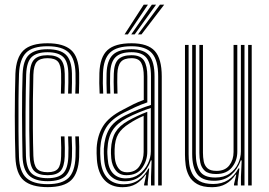

<svg xmlns="http://www.w3.org/2000/svg" viewBox="-20 -792 1148 820"><path d="M183.5 7.2Q114.8 7.2 81.5 -21.4Q48.2 -50 45.8 -121.2Q44.5 -155.8 43.9 -201.2Q43.2 -246.8 43.2 -296.1Q43.2 -345.5 43.9 -392.5Q44.5 -439.5 45.8 -477.2Q48.8 -546.8 80.5 -577Q112.2 -607.2 182.8 -607.2Q251.2 -607.2 283.6 -578.4Q316 -549.5 318 -480Q318.2 -462 318.1 -438.1Q318 -414.2 317 -392.2H301.5Q302.5 -412.5 302.8 -436Q303 -459.5 302.5 -479.5Q300.8 -541.2 273.1 -567.9Q245.5 -594.5 182.8 -594.5Q119 -594.5 91.4 -566.8Q63.8 -539 61.2 -476.5Q59.5 -425.2 59 -360.6Q58.5 -296 59 -232.8Q59.5 -169.5 61 -122.5Q63.2 -59.2 92.4 -32.4Q121.5 -5.5 183.5 -5.5Q245.2 -5.5 272.6 -32.2Q300 -59 302.5 -121.8Q303.2 -140.8 303.1 -160.9Q303 -181 301.5 -209.5H317Q318 -186.5 318.4 -166Q318.8 -145.5 318 -121.2Q315 -52.5 284.2 -22.6Q253.5 7.2 183.5 7.2ZM183.5 -18.2Q128.8 -18.2 103.5 -43Q78.2 -67.8 76.2 -123Q75.2 -160 74.8 -206.5Q74.2 -253 74.1 -302Q74 -351 74.6 -396.1Q75.2 -441.2 76.5 -475.5Q78.8 -535.5 104.5 -558.6Q130.2 -581.8 182.8 -581.8Q236.8 -581.8 261.2 -558.5Q285.8 -535.2 287.2 -478.8Q287.5 -461.2 287.4 -438.9Q287.2 -416.5 286.2 -392.2H270.8Q272 -417.5 272 -440.1Q272 -462.8 271.8 -478.5Q270.8 -529.5 249.4 -549.2Q228 -569 182.8 -569Q138 -569 115.9 -548.9Q93.8 -528.8 91.8 -474.5Q90.8 -447 90.1 -404.5Q89.5 -362 89.1 -312.8Q88.8 -263.5 89.1 -214.9Q89.5 -166.2 90.8 -126.2Q92.8 -72.8 114.6 -51.9Q136.5 -31 183.5 -31Q228.8 -31 249.2 -51.2Q269.8 -71.5 271.8 -122.5Q272.5 -140.2 272.4 -160.2Q272.2 -180.2 270.8 -209.5H286.2Q287.8 -178.8 287.8 -159.6Q287.8 -140.5 287.2 -122.2Q284.5 -65.8 261.1 -42Q237.8 -18.2 183.5 -18.2ZM183.5 -43.8Q144 -43.8 126.1 -61.8Q108.2 -79.8 106.8 -126.8Q105.5 -173.8 105 -236.1Q104.5 -298.5 105.1 -361.5Q105.8 -424.5 107 -473.8Q108.8 -521 126.8 -538.6Q144.8 -556.2 182.8 -556.2Q221.8 -556.2 238.8 -538.6Q255.8 -521 256.5 -477.2Q256.8 -460.8 256.8 -439.8Q256.8 -418.8 255.5 -392.2H240Q241.2 -419 241.2 -440.1Q241.2 -461.2 241 -476.8Q240.5 -513 227.9 -528.2Q215.2 -543.5 182.8 -543.5Q151 -543.5 137.4 -528.2Q123.8 -513 122.5 -473Q121.2 -428.8 120.6 -368.2Q120 -307.8 120.4 -244.1Q120.8 -180.5 122.5 -126.5Q123.8 -88 137.1 -72.2Q150.5 -56.5 183.5 -56.5Q215.5 -56.5 227.8 -71.9Q240 -87.2 241 -124.5Q241.5 -143 241.5 -161.2Q241.5 -179.5 240 -209.5H255.5Q256.8 -181 256.9 -160.5Q257 -140 256.5 -124Q254.8 -79.8 238.5 -61.8Q222.2 -43.8 183.5 -43.8Z M655.5 0V-466Q655.5 -534.8 629.1 -564.6Q602.8 -594.5 541.8 -594.5Q478.8 -594.5 450.4 -567.8Q422 -541 419.8 -479.5Q419 -459.5 419.2 -436.8Q419.5 -414 420.8 -392.2H405.5Q404.2 -415 404 -436.9Q403.8 -458.8 404.5 -480Q406.8 -548.2 438.8 -577.8Q470.8 -607.2 541.8 -607.2Q611 -607.2 640.9 -574.4Q670.8 -541.5 670.8 -466V0ZM625 0V-37.2L627.5 -107H624.2Q611 -68.8 583.2 -43.2Q555.5 -17.8 511.8 -17.8Q473.5 -17.8 450.5 -42Q427.5 -66.2 424.5 -112.8Q423.8 -126 423.4 -136.8Q423 -147.5 423.5 -157.8Q426.2 -205.2 445.8 -239.8Q465.2 -274.2 515.8 -299.5Q543.2 -313.2 573 -325.1Q602.8 -337 624.8 -343.8V-466Q624.8 -521 605.6 -545Q586.5 -569 541.8 -569Q494.8 -569 473.5 -547.9Q452.2 -526.8 450.5 -478.2Q449.8 -458.8 450 -436.1Q450.2 -413.5 451.2 -392.2H436Q435 -414.2 434.8 -437.1Q434.5 -460 435.2 -478.8Q437 -534 461.9 -557.9Q486.8 -581.8 541.8 -581.8Q594.5 -581.8 617.2 -554.9Q640 -528 640 -466V0ZM503.5 7.5Q454 7.5 425.9 -23.4Q397.8 -54.2 393.8 -110.5Q391.8 -139.2 392.8 -160.5Q396 -214.5 420.4 -253.6Q444.8 -292.8 504.5 -323.2Q530.2 -337 549.9 -346.8Q569.5 -356.5 594 -365.2V-466Q594 -503.5 583.2 -523.5Q572.5 -543.5 541.8 -543.5Q509.5 -543.5 495.9 -527.4Q482.2 -511.2 481.2 -476.8Q480.8 -462 480.8 -440.8Q480.8 -419.5 481.8 -392.2H466.5Q465.5 -421.2 465.4 -441.4Q465.2 -461.5 466 -478Q467.2 -520.5 485.2 -538.4Q503.2 -556.2 541.8 -556.2Q580.5 -556.2 594.9 -533.5Q609.2 -510.8 609.2 -466V-354.8Q581.2 -345.2 557 -334.1Q532.8 -323 509.8 -311.2Q454.8 -283.2 433 -246.5Q411.2 -209.8 408.2 -159.2Q407.8 -147.5 408 -136.2Q408.2 -125 409.2 -111.8Q412.8 -60 438.2 -32.5Q463.8 -5 507.8 -5Q546.2 -5 572.8 -24Q599.2 -43 613.8 -72.5H617.2L611 -13.2V0H595.5V-4.5L604.5 -46H601.8Q584.5 -20.5 560.8 -6.5Q537 7.5 503.5 7.5ZM516.8 -30.2Q550.2 -30.2 574.2 -48Q598.2 -65.8 611.2 -92.4Q624.2 -119 624.2 -145.5V-330.8Q601.2 -323.5 573.8 -312.1Q546.2 -300.8 521.5 -287.8Q480.2 -265.8 460.6 -235.2Q441 -204.8 438.8 -155Q438 -144 438.6 -134.2Q439.2 -124.5 440 -114.2Q442.5 -72.5 462.9 -51.4Q483.2 -30.2 516.8 -30.2ZM520 -43.8Q490.8 -43.8 474.6 -63.8Q458.5 -83.8 455.2 -115.2Q453.2 -137.5 454 -154Q456.2 -199.2 473.1 -227.2Q490 -255.2 526.8 -276Q544 -286 566 -296.2Q588 -306.5 609 -314.5V-144Q609 -106.2 587.2 -75Q565.5 -43.8 520 -43.8ZM522 -56.2Q558.8 -56.2 576.1 -83.1Q593.5 -110 593.5 -143V-297.2Q576.8 -290 561.6 -281.9Q546.5 -273.8 532 -264.2Q499.8 -244 485.1 -219.6Q470.5 -195.2 469.5 -154Q468.8 -135.5 470.5 -116.8Q472.8 -91.2 485.5 -73.8Q498.2 -56.2 522 -56.2ZM511.8 -645 593.8 -772H611.8L526.2 -645ZM569.2 -645 663.2 -772H681.2L584.2 -645ZM540.5 -645 628.5 -772H646.5L555.2 -645Z M886 7.5Q845.2 7.5 821.8 -6.1Q798.2 -19.8 787.1 -41.1Q776 -62.5 773 -86.4Q770 -110.2 770 -130.8V-600H785.5V-133.2Q785.5 -113.8 788.2 -91.8Q791 -69.8 801 -50.2Q811 -30.8 832.2 -18.5Q853.5 -6.2 890.5 -6.2Q927.8 -6.2 954.5 -23.4Q981.2 -40.5 998.2 -72.5H1002.5L995 -13.2V0H979.5V-5.8L989 -46H986Q968.8 -20.2 944.2 -6.4Q919.8 7.5 886 7.5ZM1039.8 0V-600H1055V0ZM902.8 -48.8Q869.5 -48.8 854.5 -62.8Q839.5 -76.8 835.5 -97.6Q831.5 -118.5 831.5 -138.5V-600H846.8V-139.5Q846.8 -120.5 850.1 -102.8Q853.5 -85 865.8 -73.6Q878 -62.2 904.8 -62.2Q941.5 -62.2 959.5 -86Q977.5 -109.8 977.5 -142.8V-600H993.5V-144Q993.5 -106.2 970.9 -77.5Q948.2 -48.8 902.8 -48.8ZM894.2 -20Q842.5 -20.2 821.6 -49.2Q800.8 -78.2 800.8 -134.2V-600H816.2V-136Q816.2 -87.8 833.6 -60.8Q851 -33.8 899.5 -33.8Q936 -33.8 960.4 -50.6Q984.8 -67.5 996.8 -93.2Q1008.8 -119 1008.8 -145.2V-600H1024.2V0H1009V-37.2L1012.2 -107H1008.2Q995.2 -69.2 966.6 -44.5Q938 -19.8 894.2 -20Z"/></svg>

Font: Big Shoulders Inline Display Medium
Style: Regular
Weight: 500
Designer: Patric King
Foundry: XO Type Co
Version: Version 1.000